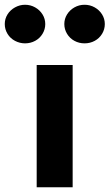

<svg xmlns="http://www.w3.org/2000/svg" viewBox="-91 -786 460 806"><path d="M63 0V-513H214V0ZM14 -604Q-8 -604 -28 -614.5Q-48 -625 -59.5 -644Q-71 -663 -71 -685Q-71 -707 -59.5 -725.5Q-48 -744 -28 -755Q-8 -766 14 -766Q37 -766 56.5 -755Q76 -744 87.5 -725.5Q99 -707 99 -685Q99 -663 87.5 -644Q76 -625 56.5 -614.5Q37 -604 14 -604ZM264 -604Q241 -604 221.5 -614.5Q202 -625 190.5 -644Q179 -663 179 -685Q179 -707 190.5 -725.5Q202 -744 221.5 -755Q241 -766 264 -766Q287 -766 306.5 -755Q326 -744 337.5 -725.5Q349 -707 349 -685Q349 -663 337.5 -644Q326 -625 306.5 -614.5Q287 -604 264 -604Z"/></svg>

Font: REM Medium SemiBold
Style: Regular
Weight: 600
Version: Version 1.005;gftools[0.9.28]